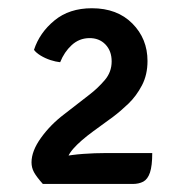

<svg xmlns="http://www.w3.org/2000/svg" viewBox="-20 -768 458 466"><path d="M62.5 -647Q76 -688.5 112 -718.2Q148 -748 203 -748Q264.5 -748 301.2 -711Q338 -674 338 -620Q338 -586.5 324.5 -560.8Q311 -535 291.8 -516.5Q272.5 -498 254.5 -484.5L206.5 -449.5Q174.5 -426 158 -407.2Q141.5 -388.5 141.5 -371.5V-321.5H84Q68.5 -339 62.5 -350Q56.5 -361 56.5 -374Q56.5 -401.5 79.5 -433.5Q102.5 -465.5 135.5 -490.5L198 -539Q217.5 -554 234.2 -573.5Q251 -593 251 -619Q251 -644.5 235.8 -660.2Q220.5 -676 196 -675.5Q172 -675 154 -658.5Q136 -642 126 -617Q115.5 -618 102.5 -622.2Q89.5 -626.5 78.5 -633.2Q67.5 -640 62.5 -647ZM349.5 -396.5Q349.5 -365.5 344 -349.2Q338.5 -333 327.8 -327.2Q317 -321.5 302 -321.5H94L83.5 -374Q103.5 -382.5 129 -387.5Q154.5 -392.5 182.2 -394.5Q210 -396.5 236 -396.5Z"/></svg>

Font: Signika Negative
Style: Regular
Weight: 400
Designer: Anna Giedry
Foundry: Anna Giedry
Version: Version 2.001